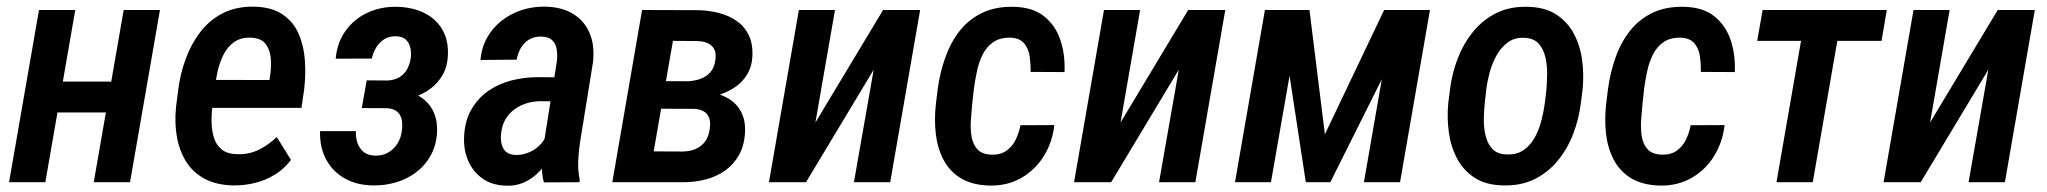

<svg xmlns="http://www.w3.org/2000/svg" viewBox="-20 -559 6279 589"><path d="M352.1 -308.6 335.4 -213.9H124.5L140.6 -308.6ZM210.9 -528.3 119.1 0H7.8L99.6 -528.3ZM470.7 -528.3 378.9 0H267.6L359.4 -528.3Z M695.8 9.8Q643.6 8.8 607.4 -10.7Q571.3 -30.3 550.5 -64Q529.8 -97.7 522.5 -140.1Q515.1 -182.6 520 -230.5L526.4 -281.2Q532.2 -330.1 549.1 -376.7Q565.9 -423.3 594.2 -460.4Q622.6 -497.6 663.8 -518.6Q705.1 -539.6 760.7 -538.6Q814.5 -537.1 847.4 -514.4Q880.4 -491.7 896.2 -455.1Q912.1 -418.5 915.3 -374Q918.5 -329.6 913.1 -285.2L904.8 -228H571.3L586.4 -314L806.6 -313.5L808.6 -326.7Q812.5 -351.6 810.8 -377.9Q809.1 -404.3 795.9 -422.9Q782.7 -441.4 751.5 -443.4Q718.8 -444.8 697.8 -429.7Q676.8 -414.6 664.6 -389.2Q652.3 -363.8 646.5 -335.2Q640.6 -306.6 637.7 -281.2L631.3 -230Q628.4 -205.6 629.2 -180.7Q629.9 -155.8 637 -134.5Q644 -113.3 660.9 -99.9Q677.7 -86.4 708.5 -85.9Q744.6 -85 774.4 -99.9Q804.2 -114.7 829.1 -138.7L872.6 -68.4Q852.1 -41 823.5 -23.4Q794.9 -5.9 762 2.2Q729 10.3 695.8 9.8Z M1188.5 -251.5 1094.2 -252.4 1105 -312.5 1168.5 -312Q1189.9 -313 1204.8 -321.8Q1219.7 -330.6 1228.5 -345.9Q1237.3 -361.3 1240.2 -381.8Q1242.2 -398.4 1238.5 -413.6Q1234.9 -428.7 1224.4 -438Q1213.9 -447.3 1194.8 -447.8Q1173.8 -448.2 1158.7 -438.7Q1143.6 -429.2 1134 -413.3Q1124.5 -397.5 1120.6 -379.4L1009.8 -378.9Q1014.2 -428.7 1040.3 -464.8Q1066.4 -501 1107.4 -520Q1148.4 -539.1 1197.3 -538.1Q1231.9 -537.6 1261.5 -527.6Q1291 -517.6 1312.3 -498.8Q1333.5 -480 1344.7 -452.1Q1356 -424.3 1354 -388.2Q1352.5 -355 1338.1 -329.6Q1323.7 -304.2 1300.5 -286.9Q1277.3 -269.5 1248.3 -260.7Q1219.2 -252 1188.5 -251.5ZM1100.6 -286.6 1180.7 -286.1Q1211.9 -285.6 1238 -276.9Q1264.2 -268.1 1283.2 -251.7Q1302.2 -235.4 1312.3 -210.7Q1322.3 -186 1320.8 -152.8Q1318.4 -113.3 1301.5 -82.5Q1284.7 -51.8 1257.1 -30.8Q1229.5 -9.8 1194.6 0.5Q1159.7 10.7 1122.6 9.8Q1072.8 8.8 1036.1 -12.5Q999.5 -33.7 980 -70.8Q960.4 -107.9 961.9 -156.7H1071.8Q1070.8 -136.7 1076.9 -119.6Q1083 -102.5 1096.7 -92Q1110.4 -81.5 1132.8 -81.5Q1155.3 -81.5 1172.4 -92Q1189.5 -102.5 1200 -119.9Q1210.4 -137.2 1212.9 -158.7Q1215.3 -177.7 1212.2 -192.6Q1209 -207.5 1198 -216.8Q1187 -226.1 1166.5 -227.1L1089.8 -227.5Z M1646.5 -107.4 1688.5 -372.1Q1690.4 -391.1 1687.7 -408Q1685.1 -424.8 1674.1 -435.5Q1663.1 -446.3 1640.6 -446.8Q1618.7 -447.3 1603 -437.7Q1587.4 -428.2 1577.9 -411.9Q1568.4 -395.5 1564.9 -376L1454.1 -375Q1457 -413.1 1474.4 -443.6Q1491.7 -474.1 1519 -495.6Q1546.4 -517.1 1580.3 -528.1Q1614.3 -539.1 1650.9 -538.6Q1702.1 -538.1 1737.3 -516.8Q1772.5 -495.6 1788.6 -458Q1804.7 -420.4 1799.3 -369.1L1759.3 -122.1Q1754.9 -93.8 1753.7 -65.2Q1752.4 -36.6 1758.3 -8.3L1757.8 0L1648.4 0.5Q1641.6 -25.9 1642.1 -53.2Q1642.6 -80.6 1646.5 -107.4ZM1698.2 -321.8 1686 -248 1638.2 -248.5Q1615.7 -248.5 1595.5 -242.2Q1575.2 -235.8 1558.3 -223.6Q1541.5 -211.4 1531 -193.8Q1520.5 -176.3 1517.6 -152.3Q1515.1 -134.8 1518.3 -119.1Q1521.5 -103.5 1532 -93.8Q1542.5 -84 1563.5 -83.5Q1585.4 -83.5 1606 -93Q1626.5 -102.5 1640.9 -119.1Q1655.3 -135.7 1659.2 -157.7L1678.2 -109.4Q1670.9 -85.4 1658 -63.7Q1645 -42 1626.7 -25.1Q1608.4 -8.3 1585.4 1.5Q1562.5 11.2 1535.6 10.7Q1491.7 10.3 1461.4 -10.5Q1431.2 -31.2 1416.3 -65.7Q1401.4 -100.1 1403.8 -142.1Q1406.2 -188.5 1425.8 -222.7Q1445.3 -256.8 1476.6 -279.1Q1507.8 -301.3 1547.4 -311.8Q1586.9 -322.3 1630.4 -322.3Z M2108.4 -225.1 1971.2 -225.6 1985.4 -310.1 2086.9 -309.6Q2107.9 -310.1 2126.7 -316.4Q2145.5 -322.8 2158.2 -336.4Q2170.9 -350.1 2174.3 -373Q2176.8 -388.2 2174.1 -399.4Q2171.4 -410.6 2163.6 -418Q2155.8 -425.3 2144.8 -429Q2133.8 -432.6 2119.1 -433.1L2044.4 -433.6L1968.8 0H1858.4L1949.7 -528.3L2122.6 -527.8Q2156.7 -526.9 2187 -518.8Q2217.3 -510.7 2241 -493.9Q2264.6 -477.1 2277.3 -450.4Q2290 -423.8 2288.1 -385.7Q2286.6 -355 2272.9 -332Q2259.3 -309.1 2237.8 -293.7Q2216.3 -278.3 2189.9 -269.5Q2163.6 -260.7 2135.7 -257.8ZM2071.8 0H1896.5L1959 -94.7L2075.7 -94.2Q2097.7 -94.7 2115 -102.5Q2132.3 -110.4 2143.3 -125.2Q2154.3 -140.1 2157.2 -163.1Q2160.2 -181.6 2156.2 -195.1Q2152.3 -208.5 2140.9 -216.1Q2129.4 -223.6 2110.8 -225.1L1994.1 -225.6L2010.3 -310.1L2133.8 -309.6L2157.7 -276.4Q2190.4 -271.5 2215.6 -256.1Q2240.7 -240.7 2253.9 -215.1Q2267.1 -189.5 2265.6 -154.3Q2263.7 -113.3 2247.3 -84Q2231 -54.7 2204.6 -35.9Q2178.2 -17.1 2144 -8.3Q2109.9 0.5 2071.8 0Z M2481.4 -183.1 2689 -528.3H2802.7L2710.9 0H2599.6L2660.2 -345.2L2452.6 0H2338.9L2430.7 -528.3H2541.5Z M3022.5 -84.5Q3049.8 -84 3067.6 -96.7Q3085.4 -109.4 3095.7 -130.4Q3106 -151.4 3110.4 -174.8L3214.4 -175.3Q3208.5 -123 3182.4 -80.6Q3156.2 -38.1 3113.5 -13.4Q3070.8 11.2 3016.1 10.3Q2961.9 8.8 2927.2 -12.5Q2892.6 -33.7 2874 -69.6Q2855.5 -105.5 2850.6 -149.4Q2845.7 -193.4 2851.1 -240.2L2856.9 -288.1Q2863.8 -337.4 2880.1 -383.3Q2896.5 -429.2 2924.3 -464.6Q2952.1 -500 2993.7 -519.8Q3035.2 -539.6 3090.8 -538.1Q3148.9 -536.6 3183.6 -508.5Q3218.3 -480.5 3233.2 -435.5Q3248 -390.6 3245.6 -337.9L3141.6 -338.4Q3142.1 -361.3 3138.9 -385Q3135.7 -408.7 3122.3 -425.3Q3108.9 -441.9 3081.1 -443.4Q3048.3 -444.3 3027.6 -430.2Q3006.8 -416 2994.9 -392.3Q2982.9 -368.7 2977.1 -341.1Q2971.2 -313.5 2967.8 -288.1L2962.4 -239.7Q2960.4 -218.8 2958.5 -192.4Q2956.5 -166 2960.2 -141.6Q2963.9 -117.2 2978 -101.3Q2992.2 -85.4 3022.5 -84.5Z M3417.5 -183.1 3625 -528.3H3738.8L3647 0H3535.6L3596.2 -345.2L3388.7 0H3274.9L3366.7 -528.3H3477.5Z M4044.4 -147 4226.1 -528.3H4325.2L4061 0H3985.8L3905.3 -528.3H3997.1ZM3971.2 -528.3 3878.9 0H3768.6L3860.4 -528.3ZM4164.1 0 4255.9 -528.3H4366.7L4274.9 0Z M4422.9 -242.7 4428.2 -284.7Q4434.1 -333.5 4451.7 -379.2Q4469.2 -424.8 4498.8 -461.4Q4528.3 -498 4570.1 -518.8Q4611.8 -539.6 4666.5 -538.1Q4719.2 -537.1 4753.9 -514.6Q4788.6 -492.2 4808.1 -455.6Q4827.6 -418.9 4833.5 -374.8Q4839.4 -330.6 4835 -285.2L4829.6 -242.7Q4823.7 -194.3 4806.2 -148.4Q4788.6 -102.5 4759 -66.4Q4729.5 -30.3 4687.7 -9.5Q4646 11.2 4591.3 9.8Q4538.1 8.8 4503.7 -13.7Q4469.2 -36.1 4450 -72.5Q4430.7 -108.9 4424.6 -153.3Q4418.5 -197.8 4422.9 -242.7ZM4539.6 -285.2 4534.7 -241.7Q4532.7 -222.2 4532 -196Q4531.2 -169.9 4536.9 -144.8Q4542.5 -119.6 4557.4 -103Q4572.3 -86.4 4600.1 -85.4Q4631.8 -83.5 4653.6 -98.4Q4675.3 -113.3 4688.5 -137.7Q4701.7 -162.1 4708.7 -189.9Q4715.8 -217.8 4719.2 -243.2L4724.1 -285.6Q4725.6 -305.2 4726.1 -331.5Q4726.6 -357.9 4720.9 -382.8Q4715.3 -407.7 4700.7 -424.6Q4686 -441.4 4657.7 -442.9Q4627.4 -444.8 4606.2 -429.4Q4585 -414.1 4571.3 -389.6Q4557.6 -365.2 4550 -337.2Q4542.5 -309.1 4539.6 -285.2Z M5078.6 -84.5Q5106 -84 5123.8 -96.7Q5141.6 -109.4 5151.9 -130.4Q5162.1 -151.4 5166.5 -174.8L5270.5 -175.3Q5264.6 -123 5238.5 -80.6Q5212.4 -38.1 5169.7 -13.4Q5127 11.2 5072.3 10.3Q5018.1 8.8 4983.4 -12.5Q4948.7 -33.7 4930.2 -69.6Q4911.6 -105.5 4906.7 -149.4Q4901.9 -193.4 4907.2 -240.2L4913.1 -288.1Q4919.9 -337.4 4936.3 -383.3Q4952.6 -429.2 4980.5 -464.6Q5008.3 -500 5049.8 -519.8Q5091.3 -539.6 5147 -538.1Q5205.1 -536.6 5239.7 -508.5Q5274.4 -480.5 5289.3 -435.5Q5304.2 -390.6 5301.8 -337.9L5197.8 -338.4Q5198.2 -361.3 5195.1 -385Q5191.9 -408.7 5178.5 -425.3Q5165 -441.9 5137.2 -443.4Q5104.5 -444.3 5083.7 -430.2Q5063 -416 5051 -392.3Q5039.1 -368.7 5033.2 -341.1Q5027.3 -313.5 5023.9 -288.1L5018.6 -239.7Q5016.6 -218.8 5014.6 -192.4Q5012.7 -166 5016.4 -141.6Q5020 -117.2 5034.2 -101.3Q5048.3 -85.4 5078.6 -84.5Z M5632.8 -528.3 5541 0H5429.7L5521.5 -528.3ZM5768.1 -528.3 5752 -433.6H5370.6L5387.2 -528.3Z M5900.9 -183.1 6108.4 -528.3H6222.2L6130.4 0H6019L6079.6 -345.2L5872.1 0H5758.3L5850.1 -528.3H5960.9Z"/></svg>

Font: Roboto Condensed Medium
Style: Italic
Weight: 500
Italic angle: -12°
Designer: Christian Robertson
Foundry: Google
Version: Version 3.0; 2020